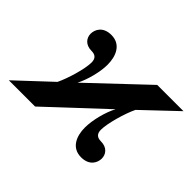

<svg xmlns="http://www.w3.org/2000/svg" viewBox="-153 -647 848 848"><g transform="rotate(45 271.0 -223.5)"><path d="M592 -449H428L172 -207C193 -247 210 -311 210 -357C210 -411 188 -462 129 -462C76 -462 60 -426 60 -401C60 -376 77 -350 117 -350C139 -350 153 -340 153 -314C153 -273 128 -190 107 -147L-50 0H114L374 -243C352 -203 335 -136 335 -90C335 -36 357 15 416 15C469 15 485 -21 485 -46C485 -71 468 -97 428 -97C406 -97 392 -107 392 -133C392 -174 417 -260 438 -303Z"/></g></svg>

Font: XITS
Style: Bold Italic
Weight: 700
Italic angle: -16.33°
Designer: MicroPress Inc., with final additions and corrections provided by Coen Hoffman, Elsevier (retired)
Version: Version 1.302